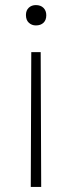

<svg xmlns="http://www.w3.org/2000/svg" viewBox="-20 -554 284 755"><path d="M101 181 103 -349H140L142 181ZM121 -454Q105 -454 93.5 -464.5Q82 -475 82 -495Q82 -513 93 -523.5Q104 -534 121 -534Q140 -534 151 -523Q162 -512 162 -494Q162 -475 151 -464.5Q140 -454 121 -454Z"/></svg>

Font: Onest Thin
Style: Regular
Weight: 250
Designer: Dmitri Voloshin, Andrey Kudryavtsev
Foundry: Dmitri Voloshin, Andrey Kudryavtsev
Version: Version 1.000;gftools[0.9.33]